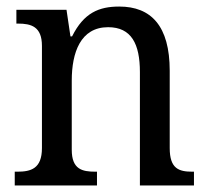

<svg xmlns="http://www.w3.org/2000/svg" viewBox="-20 -566 637 586"><path d="M25 0H276V-42H271C231 -42 199 -49 199 -109V-320C199 -406 226 -483 310 -483C381 -483 407 -432 407 -346V0H572V-42H567C526 -42 498 -51 498 -114V-350C498 -487 441 -546 344 -546C282 -546 236 -527 200 -455H195L183 -536H30V-494H35C75 -494 108 -485 108 -426V-114C108 -51 74 -42 33 -42H25Z"/></svg>

Font: Noto Serif Armenian SemiCondensed
Style: Regular
Weight: 400
Width: 4
Designer: Monotype Design Team
Foundry: Monotype Imaging Inc.
Version: Version 2.008